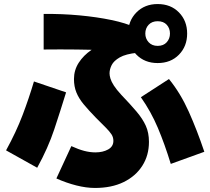

<svg xmlns="http://www.w3.org/2000/svg" viewBox="-20 -851 1040 950"><path d="M259 32 333 -128Q368 -112 396.5 -104.5Q425 -97 452 -97Q489 -97 515 -111.5Q541 -126 541 -154Q541 -172 531.5 -186.5Q522 -201 502.5 -220.5Q483 -240 454 -269Q418 -306 394 -335Q370 -364 358 -393.5Q346 -423 346 -460Q346 -504 369.5 -540.5Q393 -577 432.5 -604Q472 -631 520.5 -647.5Q569 -664 618 -668L604 -595Q566 -600 502 -602.5Q438 -605 359 -606Q280 -607 196 -606V-782Q287 -783 373 -775Q459 -767 531 -752Q603 -737 650 -715L660 -590Q602 -584 572.5 -567Q543 -550 532.5 -529Q522 -508 522 -488Q522 -477 526.5 -462Q531 -447 543.5 -427.5Q556 -408 580 -382Q625 -335 655.5 -299Q686 -263 701.5 -228.5Q717 -194 717 -149Q717 -82 684 -30.5Q651 21 591.5 50Q532 79 450 79Q407 79 357.5 66.5Q308 54 259 32ZM164 -21 10 -107Q60 -198 91.5 -281Q123 -364 148 -448L307 -394Q279 -303 248.5 -211Q218 -119 164 -21ZM991 -100 825 -40Q795 -138 761 -218.5Q727 -299 677 -370L816 -460Q873 -390 914 -298.5Q955 -207 991 -100ZM760 -539Q696 -539 655 -580.5Q614 -622 614 -685Q614 -748 655 -789.5Q696 -831 760 -831Q825 -831 865.5 -789.5Q906 -748 906 -685Q906 -622 865.5 -580.5Q825 -539 760 -539ZM760 -624Q789 -624 805 -642Q821 -660 821 -685Q821 -711 805 -728.5Q789 -746 760 -746Q732 -746 715.5 -728.5Q699 -711 699 -685Q699 -660 715.5 -642Q732 -624 760 -624Z"/></svg>

Font: Murecho Thin Black
Style: Regular
Weight: 900
Version: Version 1.010